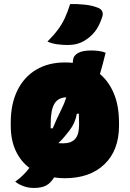

<svg xmlns="http://www.w3.org/2000/svg" viewBox="-20 -867 640 947"><path d="M326 -847Q361 -848 398.5 -844Q436 -840 465 -828Q481 -821 485 -808.5Q489 -796 484 -783Q470 -739 448 -711Q426 -683 391 -663Q377 -655 357.5 -650Q338 -645 312 -645Q290 -645 263 -648.5Q236 -652 214 -662Q245 -693 265.5 -720.5Q286 -748 300 -778.5Q314 -809 326 -847ZM301 -559Q321 -559 339 -557Q340 -563 340 -570Q342 -592 364 -605Q386 -618 430 -618Q450 -618 468 -615.5Q486 -613 501 -607Q494 -578 487 -552Q480 -526 473 -502Q517 -465 542 -405Q567 -345 567 -261V-247Q567 -126 495.5 -57Q424 12 299 12Q272 12 247 8Q229 37 206.5 48.5Q184 60 148 60Q120 60 96.5 51.5Q73 43 55 29Q96 0 125 -39Q82 -71 57.5 -123.5Q33 -176 33 -248V-262Q33 -354 65.5 -420.5Q98 -487 158 -523Q218 -559 301 -559ZM230 -246Q230 -239 230 -234H240Q248 -254 258 -275.5Q268 -297 283 -328Q297 -355 307 -387Q267 -386 248.5 -355.5Q230 -325 230 -257ZM323 -224Q311 -208 297 -191.5Q283 -175 268 -161Q277 -160 290 -160Q331 -160 350.5 -181.5Q370 -203 370 -252V-263Q370 -287 369 -306H359Q351 -260 323 -224Z"/></svg>

Font: Recursive Sn Csl St Blk
Style: Regular
Weight: 900
Version: Version 1.079;hotconv 1.0.112;makeotfexe 2.5.65598; ttfautoh